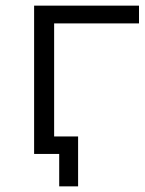

<svg xmlns="http://www.w3.org/2000/svg" viewBox="-20 -546 515 681"><path d="M101 0V-526H473V-463H172V0ZM190 115V0H101V-62H257V115Z"/></svg>

Font: Montserrat
Style: Regular
Weight: 400
Designer: Julieta Ulanovsky
Foundry: Julieta Ulanovsky
Version: Version 9.000; ttfautohint (v1.8.4.7-5d5b)